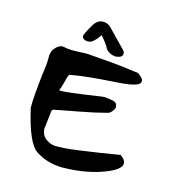

<svg xmlns="http://www.w3.org/2000/svg" viewBox="-152 -946 981 1088"><g transform="rotate(20 339.0 -401.5)"><path d="M409 -668Q377 -670 356 -691Q349 -704 335 -720Q321 -736 301 -755L283 -726L267 -708Q251 -692 226 -695Q216 -696 209.5 -702.5Q203 -709 203 -717Q203 -719 203.5 -721Q204 -723 205 -726Q217 -759 232 -789Q252 -830 289 -830Q313 -830 333 -813Q358 -791 376 -775.5Q394 -760 407 -749L444 -717Q454 -708 454 -697Q454 -683 441 -676Q421 -667 409 -668ZM319 27Q249 27 187 -6Q126 -38 64 -231Q62 -251 61 -272.5Q60 -294 60 -318L61 -417Q61 -424 61.5 -434Q62 -444 63 -458L64 -497Q64 -502 63.5 -510Q63 -518 62 -529Q61 -533 61 -545Q61 -569 71 -585.5Q81 -602 93.5 -610.5Q106 -619 113 -619Q120 -619 124.5 -619Q129 -619 133 -618Q137 -617 142.5 -617Q148 -617 155 -617Q169 -617 187.5 -619Q206 -621 214 -622Q250 -628 268 -628L414 -629Q445 -629 483.5 -627.5Q522 -626 568 -624Q591 -611 602 -597Q611 -574 582 -560Q552 -545 472 -533Q387 -520 324.5 -508.5Q262 -497 208 -482Q200 -480 195 -441Q192 -421 188.5 -406Q185 -391 181 -381Q177 -369 424 -429Q430 -430 434.5 -430.5Q439 -431 442 -431Q468 -431 490 -428Q512 -425 516 -402Q518 -391 507.5 -374.5Q497 -358 486 -354Q450 -341 412 -329Q374 -317 334 -306L189 -265Q180 -262 180 -251Q179 -241 177 -143Q184 -107 211 -91Q238 -75 261 -75Q269 -75 285 -76.5Q301 -78 326 -82Q376 -90 515 -124L634 -154Q668 -135 668 -112Q668 -82 609 -49Q501 11 347 26Q343 27 336 27Q329 27 319 27Z"/></g></svg>

Font: Mansalva
Style: Regular
Weight: 400
Designer: Carolina Short
Foundry: Carolina Short
Version: Version 2.112; ttfautohint (v1.8.4.7-5d5b)